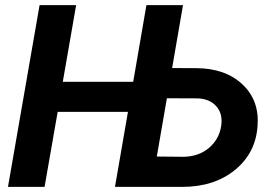

<svg xmlns="http://www.w3.org/2000/svg" viewBox="-20 -731 1072 751"><path d="M225.6 -411.1H501L552.7 -710.9H695.8L653.3 -464.8L747.6 -464.4Q861.8 -463.9 928.7 -400.6Q995.6 -337.4 987.3 -236.8Q979.5 -131.3 898.4 -65.7Q817.4 0 692.9 0H429.7L480.5 -293.5H205.6L154.3 0H11.2L134.8 -710.9H277.8ZM632.8 -346.7 593.3 -118.7 698.2 -117.7Q756.8 -118.7 796.9 -152.1Q836.9 -185.5 845.2 -238.3Q852.1 -286.1 826.2 -315.2Q800.3 -344.2 754.4 -346.2Z"/></svg>

Font: RobotoInd
Style: Bold Italic
Weight: 700
Italic angle: -12°
Designer: Google
Version: Version 2.001150; 2014